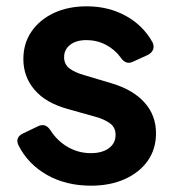

<svg xmlns="http://www.w3.org/2000/svg" viewBox="-20 -576 554 608"><path d="M268 12Q189 12 129 -22Q69 -56 39 -115Q26 -141 54 -154L100 -176Q124 -188 140 -163Q162 -129 195.5 -110Q229 -91 268 -91Q303 -91 324.5 -106.5Q346 -122 346 -149Q346 -173 327.5 -186Q309 -199 283 -206L194 -231Q125 -250 89.5 -291.5Q54 -333 54 -389Q54 -439 80 -476.5Q106 -514 151 -535Q196 -556 255 -556Q323 -556 378 -526Q433 -496 463 -442Q469 -429 464.5 -418.5Q460 -408 448 -402L402 -381Q379 -369 362 -394Q344 -419 315.5 -434Q287 -449 254 -449Q221 -449 202 -434Q183 -419 183 -395Q183 -372 200.5 -359Q218 -346 247 -338L334 -312Q401 -292 437.5 -251.5Q474 -211 474 -154Q474 -104 448 -67Q422 -30 375.5 -9Q329 12 268 12Z"/></svg>

Font: Pitagon Sans Text
Style: Bold
Weight: 700
Designer: Travis Tran
Foundry: Pitagon
Version: Version 1.001; ttfautohint (v1.8.4.7-5d5b);gftools[0.9.26]